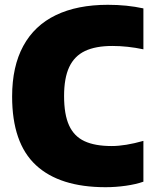

<svg xmlns="http://www.w3.org/2000/svg" viewBox="-20 -770 640 800"><path d="M30.5 -368Q30.5 -493 77 -578.5Q123.5 -664 212.8 -707Q302 -750 429.5 -750Q509 -750 577.5 -735V-564.5Q511 -578.5 448 -578.5Q378.5 -578.5 334.2 -557.5Q290 -536.5 268.5 -490.8Q247 -445 247 -370Q247 -293 267.8 -247.5Q288.5 -202 332 -181.8Q375.5 -161.5 445.5 -161.5Q501.5 -161.5 577.5 -183V-13Q546.5 -2 504 4Q461.5 10 420 10Q228.5 10 129.5 -82Q30.5 -174 30.5 -368Z"/></svg>

Font: Encode Sans SemiCondensed Black
Style: Regular
Weight: 900
Width: 4
Designer: Multiple Designers
Foundry: Impallari Type
Version: Version 2.000